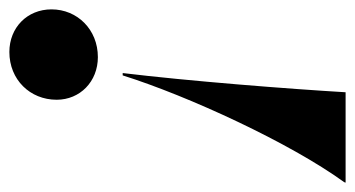

<svg xmlns="http://www.w3.org/2000/svg" viewBox="-207 -558 758 410"><g transform="rotate(90 172.0 -353.0)"><path d="M123 -236H128C172 -376 272 -593 356 -709L357 -712H164C157 -593 140 -376 123 -236ZM-13 -84C-13 -32 26 6 78 6C137 6 180 -38 180 -95C180 -145 141 -183 89 -183C30 -183 -13 -139 -13 -84Z"/></g></svg>

Font: Nyght Serif Bold Italic
Style: Regular
Weight: 700
Italic angle: -16°
Designer: Maksym Kobuzan
Version: Version 0.410;Glyphs 3.1.2 (3151)